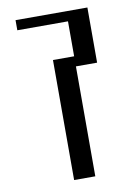

<svg xmlns="http://www.w3.org/2000/svg" viewBox="-88 -841 636 898"><g transform="rotate(-10 230.5 -392.0)"><path d="M190 -570H290.6V-736H50V-784H391.2V-522H290.6V0H190Z"/></g></svg>

Font: Facade Sud
Style: Regular
Weight: 100
Designer: Éléonore Fines
Foundry: Velvetyne Type Foundry
Version: Version 1.001;Glyphs 3.2 (3202)